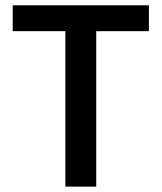

<svg xmlns="http://www.w3.org/2000/svg" viewBox="-20 -694 601 714"><path d="M223.1 0V-578.1H27.3V-674.3H533.7V-578.1H337.9V0Z"/></svg>

Font: Akatab
Style: Bold
Weight: 700
Designer: SIL Global
Foundry: SIL Global
Version: Version 4.100